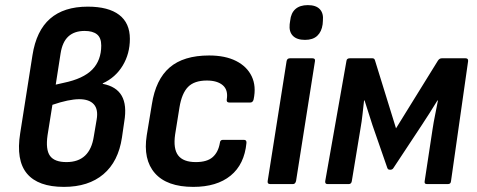

<svg xmlns="http://www.w3.org/2000/svg" viewBox="-20 -720 1867 751"><path d="M230 11Q129 11 85.5 -41Q42 -93 59 -199L107 -504Q122 -600 176 -647Q230 -694 323 -694Q404 -694 446 -662Q488 -630 488 -568Q488 -510 460 -463.5Q432 -417 382 -394V-392Q435 -382 456 -345.5Q477 -309 466 -244L457 -182Q443 -88 384.5 -38.5Q326 11 230 11ZM240 -86Q332 -86 347 -187L358 -252Q365 -292 347 -312Q329 -332 290 -332Q270 -332 243.5 -326.5Q217 -321 185 -310L166 -191Q158 -135 175.5 -110.5Q193 -86 240 -86ZM198 -389 229 -396Q306 -412 341 -448Q376 -484 376 -542Q376 -572 359.5 -585.5Q343 -599 311 -599Q271 -599 247.5 -577.5Q224 -556 217 -511Z M736 11Q633 11 586 -42.5Q539 -96 554 -191L574 -312Q589 -409 643.5 -456Q698 -503 798 -503Q861 -503 903.5 -481.5Q946 -460 964.5 -421.5Q983 -383 972 -331Q969 -319 959 -319H877Q865 -319 867 -331Q873 -368 851.5 -386.5Q830 -405 789 -405Q740 -405 715.5 -380Q691 -355 682 -300L665 -194Q657 -138 677 -112Q697 -86 746 -86Q790 -86 812 -105.5Q834 -125 840 -161Q841 -173 852 -173H934Q945 -173 944 -161Q936 -77 882 -33Q828 11 736 11Z M1037 0Q1025 0 1027 -12L1101 -481Q1103 -492 1114 -492H1202Q1214 -492 1212 -481L1138 -12Q1135 0 1126 0ZM1173 -564Q1141 -564 1125.5 -580Q1110 -596 1113 -625L1115 -639Q1118 -669 1135.5 -684.5Q1153 -700 1184 -700Q1216 -700 1231 -684Q1246 -668 1243 -639L1242 -625Q1238 -596 1221 -580Q1204 -564 1173 -564Z M1261 0Q1251 0 1252 -11L1335 -481Q1336 -492 1348 -492H1437Q1445 -492 1447 -483L1529 -218L1693 -483Q1699 -492 1708 -492H1801Q1812 -492 1811 -481L1744 -11Q1743 0 1732 0H1650Q1639 0 1641 -11L1672 -215Q1676 -242 1682 -271Q1688 -300 1693 -327H1691Q1676 -302 1659.5 -276.5Q1643 -251 1628 -228L1519 -63Q1515 -56 1506 -56Q1503 -56 1500 -57Q1497 -58 1495 -63L1437 -230Q1430 -253 1421.5 -278.5Q1413 -304 1406 -327H1404Q1401 -301 1398 -273Q1395 -245 1390 -217L1356 -11Q1354 0 1344 0Z"/></svg>

Font: Sofia Sans Semi Condensed
Style: Bold Italic
Weight: 700
Italic angle: -9°
Version: Version 4.100